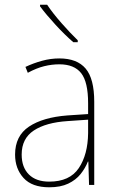

<svg xmlns="http://www.w3.org/2000/svg" viewBox="-20 -785 498 815"><path d="M232 -537Q307 -537 343.5 -494Q380 -451 380 -353V0H358L355 -99H353Q342 -71 322 -46Q302 -21 269.5 -5.5Q237 10 189 10Q116 10 80 -29.5Q44 -69 44 -129Q44 -208 103 -247.5Q162 -287 266 -295L354 -301V-347Q354 -437 324.5 -474.5Q295 -512 232 -512Q200 -512 167.5 -504Q135 -496 98 -476L88 -501Q122 -517 158.5 -527Q195 -537 232 -537ZM267 -271Q175 -265 123.5 -231Q72 -197 72 -129Q72 -75 102.5 -44.5Q133 -14 189 -14Q276 -14 314.5 -71.5Q353 -129 354 -220V-277ZM180 -765Q204 -729 241 -687Q278 -645 310 -614V-606H291Q255 -637 215.5 -680Q176 -723 150 -758V-765Z"/></svg>

Font: Noto Sans Tamil SemiCondensed Thin
Style: Regular
Weight: 100
Width: 4
Designer: Jelle Bosma - Monotype Design Team
Foundry: Monotype Imaging Inc.
Version: Version 2.004; ttfautohint (v1.8.4.7-5d5b)